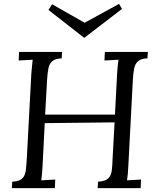

<svg xmlns="http://www.w3.org/2000/svg" viewBox="-20 -967 813 987"><path d="M740 -700 738 -667Q706 -666 690.5 -653Q675 -640 670 -616.5Q665 -593 663 -557L640 -119Q639 -92 637 -72.5Q635 -53 633 -40Q651 -41 669 -42Q687 -43 705 -44L703 0H482L484 -33Q522 -35 537 -50.5Q552 -66 555 -93.5Q558 -121 559 -156L569 -338L210 -334L199 -119Q198 -92 196 -72.5Q194 -53 192 -40Q210 -41 228 -42Q246 -43 264 -44L262 0H41L43 -33Q81 -35 95.5 -50.5Q110 -66 113 -93.5Q116 -121 118 -156L141 -588Q143 -608 144.5 -626.5Q146 -645 148 -660Q130 -659 112 -658Q94 -657 76 -656L78 -700H299L297 -667Q265 -666 249.5 -653Q234 -640 229 -616Q224 -592 222 -556L212 -378H571L582 -588Q583 -608 585 -626.5Q587 -645 589 -660Q571 -659 553 -658Q535 -657 517 -656L519 -700ZM414 -773H412L229 -916L248 -945L415 -850L592 -947L607 -921Z"/></svg>

Font: Lora
Style: Italic
Weight: 400
Italic angle: -3°
Designer: Olga Karpushina, Alexei Vanyashin (Cyrillic)
Foundry: Cyreal
Version: Version 3.008